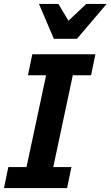

<svg xmlns="http://www.w3.org/2000/svg" viewBox="-25 -950 559 970"><path d="M314 0H-4.9L17.1 -106H108.9L208 -569.8H116.2L138.2 -675.8H457L435.1 -569.8H342.8L244.1 -106H335.9ZM270 -930.2 320.8 -845.2 411.1 -930.2H513.7L363.8 -753.9H247.1L171.9 -930.2Z"/></svg>

Font: Lorenzo Sans
Style: Bold Italic
Weight: 700
Italic angle: -12°
Foundry: Intel Corporation
Version: Version 1.00; ttfautohint (v1.5)